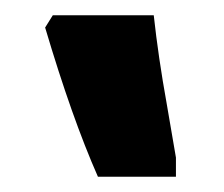

<svg xmlns="http://www.w3.org/2000/svg" viewBox="-20 -834 293 251"><path d="M108 -603Q74 -680 39 -798L49 -814H181Q187 -759 198 -698L210 -628V-603Z"/></svg>

Font: Noto Serif Armenian Black
Style: Regular
Weight: 900
Designer: Monotype Design team
Foundry: Monotype Imaging Inc.
Version: Version 1.000